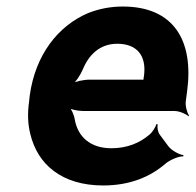

<svg xmlns="http://www.w3.org/2000/svg" viewBox="-20 -558 599 588"><path d="M356 -538C318 -538 283 -531 250 -518C158 -479 88 -390 71 -265L69 -246C64 -211 65 -178 73 -147C95 -55 169 10 296 10C377 10 440 -16 487 -57C501 -69 529 -80 541 -79L542 -83C529 -84 504 -98 495 -111L469 -146C463 -154 461 -169 463 -177L459 -178C457 -170 447 -153 438 -146C408 -120 369 -104 321 -104C256 -104 218 -140 209 -192C207 -206 198 -226 190 -233L187 -229C195 -223 219 -218 235 -218H515C529 -218 550 -209 557 -202L559 -204C553 -212 547 -234 549 -248L553 -278C574 -434 512 -538 356 -538ZM421 -326 420 -320C420 -317 418 -311 420 -310L423 -312C422 -314 416 -314 413 -314H253C236 -314 208 -308 197 -301L200 -297C211 -305 226 -328 233 -344C251 -389 285 -424 339 -424C400 -424 429 -387 421 -326Z"/></svg>

Font: Asimov
Style: EdgeIt
Weight: 500
Designer: Google
Version: Version 2.000980: 2014